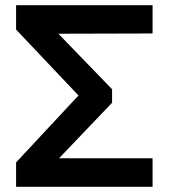

<svg xmlns="http://www.w3.org/2000/svg" viewBox="-20 -720 666 740"><path d="M42 0V-94L282.5 -352L42 -606V-700H568V-591L205 -590L412 -376V-324L207.5 -110H568V0Z"/></svg>

Font: Argentum Sans
Style: Regular
Weight: 400
Designer: Julieta Ulanovsky, Owen Earl, Chris M. Simpson, Rasmus Andersson, Cristiano Sobral
Foundry: The Argentum Sans Project Authors
Version: Version 3.135; ttfautohint (v1.8.4.7-5d5b-dirty)